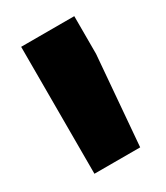

<svg xmlns="http://www.w3.org/2000/svg" viewBox="-91 -795 332 385"><g transform="rotate(-30 75.5 -603.0)"><path d="M123 -456.1H17.1V-750H140.1V-662.6Z"/></g></svg>

Font: Heebo Black
Style: Regular
Weight: 900
Designer: Oded Ezer
Foundry: Meir Sadan
Version: Version 2.001; ttfautohint (v1.5.14-ce02) -l 8 -r 50 -G 200 